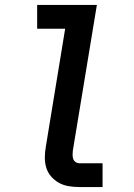

<svg xmlns="http://www.w3.org/2000/svg" viewBox="-20 -755 540 775"><path d="M300 0Q279 0 257.5 -3.5Q236 -7 218 -17Q200 -27 186.5 -42.5Q173 -58 167 -77.5Q161 -97 161 -119Q161 -141 165 -163L243 -639H130V-735H371L274 -147Q273 -138 273 -129.5Q273 -121 275.5 -113.5Q278 -106 285 -101Q292 -96 301 -96H394V0Z"/></svg>

Font: Iosevka Curly
Style: Bold Italic
Weight: 700
Italic angle: -9°
Monospace: yes
Designer: Belleve Invis
Foundry: Belleve Invis
Version: Version 22.1.2; ttfautohint (v1.8.4)